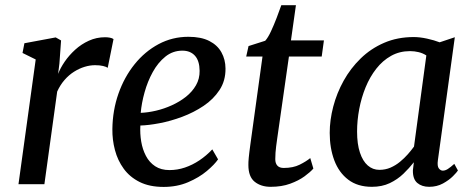

<svg xmlns="http://www.w3.org/2000/svg" viewBox="-20 -711 1828 741"><path d="M51.3 0 117.8 -481.5 66.9 -506.6 74.2 -544.1 195 -566.6 215.7 -554.9 209.3 -465.9 204.3 -425.8Q212.8 -448.3 229.6 -472.9Q246.5 -497.6 270.1 -519.1Q293.7 -540.6 323 -553.9Q352.3 -567.3 385.6 -567.3Q394.6 -567.3 404.1 -565.6Q413.6 -563.8 418.1 -560.1L395.7 -449.3Q390.2 -453.3 377.9 -456.3Q365.7 -459.4 346.9 -459.4Q327.2 -459.4 306.5 -453.1Q285.8 -446.8 265.8 -434.2Q245.9 -421.7 229.2 -402.5Q212.4 -383.4 200.7 -357.6L151.3 0Z M821.6 -96Q807.9 -76 778.1 -50.9Q748.4 -25.9 706 -7.8Q663.6 10.4 611.5 10.4Q557.2 10.4 519 -8.6Q480.9 -27.6 457.5 -59.8Q434 -92.1 423.6 -131.9Q413.1 -171.7 413.7 -212.9Q414.6 -285.2 437.1 -349.4Q459.7 -413.7 499.4 -463Q539 -512.3 592.1 -540.7Q645.1 -569 707.2 -569Q756.2 -569 787.7 -552.9Q819.2 -536.9 834.6 -509Q850.1 -481.2 850.3 -446.7Q850.8 -399.6 827.4 -363.9Q804 -328.1 765.8 -302.4Q727.6 -276.8 683.1 -260.2Q638.6 -243.6 595.8 -235.5Q553 -227.3 521.7 -226.6Q519.9 -195.2 525 -164.7Q530.1 -134.2 543.3 -109.2Q556.4 -84.2 578.9 -69.4Q601.3 -54.6 634.1 -54.6Q664.6 -54.6 693.6 -64.4Q722.7 -74.2 749.5 -92.1Q776.3 -110 799.3 -134.5ZM683.9 -515.5Q646.9 -515.5 618.3 -492.5Q589.7 -469.5 569.6 -433Q549.5 -396.5 538 -354.9Q526.4 -313.2 523.1 -275.5Q550.8 -276.5 582 -283.8Q613.3 -291.1 643.2 -304.7Q673.1 -318.2 697.6 -337.5Q722 -356.9 736.4 -382Q750.8 -407.2 750.4 -437.6Q750 -476.5 732.3 -496Q714.6 -515.5 683.9 -515.5Z M1049.7 -175.3Q1047.3 -158.6 1045.7 -145.8Q1044.2 -133.1 1043.3 -121.7Q1042.4 -110.2 1042.4 -96.7Q1042.4 -80.6 1050.5 -71.7Q1058.6 -62.8 1074.8 -62.8Q1111.4 -62.8 1136.7 -75.5Q1162.1 -88.2 1177.4 -100.9L1189.4 -60.5Q1177.9 -47 1155.2 -30.4Q1132.6 -13.9 1099.9 -2Q1067.3 10 1024.7 10Q987.2 10 962.9 -9.5Q938.6 -29.1 938.6 -74.1Q938.6 -79.4 938.8 -86.2Q939.1 -93 940 -102.4Q941 -111.7 942.4 -124.1Q943.8 -136.6 946.2 -153.2L993.1 -492.9H930.2L939.2 -533.2L1003.6 -553.7Q1014.2 -565.4 1025.6 -589.7Q1037 -614.1 1047.6 -641.8Q1058.2 -669.5 1065.7 -691H1122.1L1102.9 -555H1230.1L1221.6 -492.9H1095.1Z M1670 -92.9Q1666.8 -69.7 1673.7 -61Q1680.5 -52.4 1689 -52.4Q1698.2 -52.4 1708.3 -58.8Q1718.5 -65.3 1733.3 -78.6L1747.3 -53Q1743.3 -46.3 1728.2 -31.1Q1713.1 -15.9 1689.5 -2.9Q1665.8 10 1636.4 10Q1608.1 10 1590.5 -4.9Q1572.9 -19.9 1573.5 -53.8L1577.2 -84.8Q1559.5 -62.2 1536.8 -40.3Q1514.1 -18.5 1484.2 -4.2Q1454.3 10 1415.4 10Q1360.2 10 1324.1 -17.5Q1288 -44.9 1270.2 -92.1Q1252.5 -139.4 1252.5 -198.1Q1252.5 -247.4 1266.1 -299.5Q1279.7 -351.6 1306.3 -399.5Q1332.8 -447.3 1372 -485.4Q1411.1 -523.6 1462.6 -545.8Q1514 -568 1577 -568Q1600 -568 1627.8 -562Q1655.7 -555.9 1676.8 -547.7L1735.3 -567.3ZM1625.4 -497Q1611.9 -505.8 1595.9 -509.7Q1579.8 -513.7 1562.4 -513.7Q1521.9 -513.7 1489.3 -495.4Q1456.7 -477.2 1432.2 -445.8Q1407.6 -414.5 1391.1 -374.3Q1374.7 -334.2 1366.4 -290.2Q1358.1 -246.3 1358.1 -203.4Q1358.1 -155.2 1369.1 -122.1Q1380 -89.1 1399.4 -72.3Q1418.7 -55.5 1444.1 -55.5Q1467.3 -55.5 1487.2 -64.1Q1507.1 -72.8 1523.8 -86.6Q1540.5 -100.4 1554.1 -115.8Q1567.6 -131.3 1577.8 -145.3Z"/></svg>

Font: Merriweather Light
Style: Italic
Weight: 300
Italic angle: -7.8°
Designer: Eben Sorkin
Foundry: Eben Sorkin
Version: Version 2.101